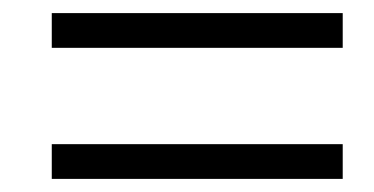

<svg xmlns="http://www.w3.org/2000/svg" viewBox="-20 -476 570 293"><path d="M503 -203H59V-256H503ZM503 -403H59V-456H503Z"/></svg>

Font: Source Serif Pro
Style: Italic
Weight: 400
Italic angle: -12°
Designer: Frank Grießhammer
Foundry: Adobe Systems Incorporated
Version: Version 3.001;hotconv 1.0.111;makeotfexe 2.5.65597